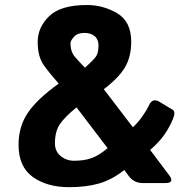

<svg xmlns="http://www.w3.org/2000/svg" viewBox="-20 -737 743 773"><path d="M54.7 -154.3Q54.7 -226.6 91.3 -281.7Q127.9 -336.9 216.3 -400.4Q181.6 -439.5 156.7 -473.9Q131.8 -508.3 131.8 -568.4Q131.8 -627 178 -671.9Q224.1 -716.8 330.1 -716.8Q395.5 -716.8 451.9 -683.6Q508.3 -650.4 508.3 -568.8Q508.3 -508.3 482.9 -465.6Q457.5 -422.9 397.9 -377.9L515.1 -224.6Q537.1 -245.1 555.2 -271.5Q573.2 -297.9 579.6 -312.5Q593.3 -344.2 622.1 -327.1L673.8 -295.9Q688.5 -288.1 676.8 -259.3Q663.1 -225.6 642.1 -195.3Q621.1 -165 584.5 -133.3L660.6 -32.2Q685.1 0 645.5 0H555.2Q519 0 498 -28.8L480.5 -52.7Q431.6 -13.7 379.4 1.5Q327.1 16.6 258.3 16.6Q169.9 16.6 112.3 -24.4Q54.7 -65.4 54.7 -154.3ZM201.2 -160.2Q201.2 -127.4 224.4 -108.6Q247.6 -89.8 278.3 -89.8Q319.3 -89.8 349.1 -100.6Q378.9 -111.3 413.1 -140.6L288.1 -304.7Q241.2 -266.6 221.2 -237.3Q201.2 -208 201.2 -160.2ZM263.7 -563Q263.7 -528.8 282 -507.6Q300.3 -486.3 322.3 -464.4Q353 -492.2 364.7 -507.1Q376.5 -522 376.5 -554.2Q376.5 -578.6 361.1 -591.6Q345.7 -604.5 319.3 -604.5Q291.5 -604.5 277.6 -588.6Q263.7 -572.8 263.7 -563Z"/></svg>

Font: Istok Web
Style: Bold
Weight: 700
Designer: Andrey V. Panov
Foundry: Andrey V. Panov
Version: Version 1.0.2g